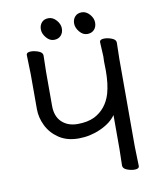

<svg xmlns="http://www.w3.org/2000/svg" viewBox="-95 -950 869 1040"><g transform="rotate(-10 339.5 -430.5)"><path d="M561 14Q541 14 519 5.5Q497 -3 497 -20L499 -109V-297Q471 -257 413 -231Q355 -205 292 -205Q228 -205 184 -234.5Q140 -264 118 -309Q96 -354 96 -400V-592L93 -698Q93 -714 118 -714Q138 -714 160 -705.5Q182 -697 182 -680L180 -592V-404Q180 -346 213 -314.5Q246 -283 300 -283Q354 -283 392 -301Q461 -336 485 -416Q500 -468 500 -542L499 -592L500 -619L496 -698Q496 -714 521 -714Q541 -714 563 -705.5Q585 -697 585 -680L583 -592V-109L586 -2Q586 14 561 14ZM291 -769Q277 -754 253 -754Q229 -754 210.5 -776.5Q192 -799 192 -822Q192 -845 205.5 -860Q219 -875 243 -875Q267 -875 286 -853.5Q305 -832 305 -808Q305 -784 291 -769ZM474 -769Q460 -754 436 -754Q412 -754 393.5 -776.5Q375 -799 375 -822Q375 -845 388.5 -860Q402 -875 426 -875Q450 -875 469 -853.5Q488 -832 488 -808Q488 -784 474 -769Z"/></g></svg>

Font: LXGW WenKai Lite Medium
Style: Regular
Weight: 500
Designer: LXGW / Fontworks Inc.
Foundry: LXGW / Fontworks Inc.
Version: Version 1.511; March 25, 2025